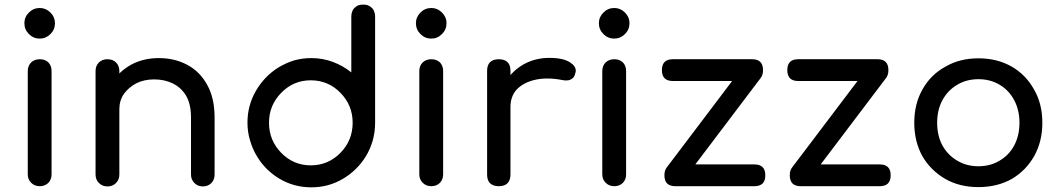

<svg xmlns="http://www.w3.org/2000/svg" viewBox="-20 -802 4571 827"><path d="M151.4 0Q128.9 0 114.3 -14.6Q99.6 -29.3 99.6 -50.8Q99.6 -199.2 99.6 -496.1Q99.6 -518.6 114.3 -533.2Q128.9 -546.9 151.4 -546.9Q173.8 -546.9 188.5 -533.2Q202.1 -518.6 202.1 -496.1Q202.1 -347.7 202.1 -50.8Q202.1 -29.3 188.5 -14.6Q173.8 0 151.4 0ZM151.4 -635.7Q124 -635.7 104.5 -655.3Q85 -674.8 85 -702.1Q85 -728.5 104.5 -748Q124 -767.6 151.4 -767.6Q177.7 -767.6 197.3 -748Q216.8 -728.5 216.8 -702.1Q216.8 -674.8 197.3 -655.3Q177.7 -635.7 151.4 -635.7Z M853.5 1Q832 1 817.4 -13.7Q802.7 -28.3 802.7 -49.8Q802.7 -131.8 802.7 -295.9Q802.7 -352.5 782.2 -388.7Q760.7 -424.8 724.6 -442.4Q689.5 -460 643.6 -460Q601.6 -460 567.4 -443.4Q534.2 -425.8 513.7 -397.5Q494.1 -369.1 494.1 -332Q472.7 -332 430.7 -332Q430.7 -394.5 460.9 -444.3Q492.2 -494.1 544.9 -523.4Q597.7 -551.8 664.1 -551.8Q732.4 -551.8 787.1 -522.5Q841.8 -493.2 873 -435.5Q904.3 -378.9 904.3 -295.9Q904.3 -213.9 904.3 -49.8Q904.3 -28.3 890.6 -13.7Q876 1 853.5 1ZM442.4 1Q420.9 1 406.2 -13.7Q391.6 -28.3 391.6 -49.8Q391.6 -198.2 391.6 -496.1Q391.6 -518.6 406.2 -533.2Q420.9 -546.9 442.4 -546.9Q465.8 -546.9 479.5 -533.2Q494.1 -518.6 494.1 -496.1Q494.1 -347.7 494.1 -49.8Q494.1 -28.3 479.5 -13.7Q465.8 1 442.4 1Z M1499 -273.4Q1499 -348.6 1446.3 -402.3Q1393.6 -456.1 1318.4 -456.1Q1244.1 -456.1 1191.4 -402.3Q1138.7 -348.6 1138.7 -273.4Q1138.7 -197.3 1191.4 -143.6Q1244.1 -89.8 1318.4 -89.8Q1393.6 -89.8 1446.3 -143.6Q1499 -197.3 1499 -273.4ZM1045.9 -273.4Q1045.9 -347.7 1082 -410.2Q1118.2 -472.7 1176.8 -509.8Q1208 -529.3 1244.1 -541Q1281.2 -551.8 1321.3 -551.8Q1370.1 -551.8 1414.1 -535.2Q1458 -518.6 1493.2 -490.2Q1493.2 -570.3 1493.2 -731.4Q1493.2 -743.2 1497.1 -752Q1500 -761.7 1507.8 -768.6Q1514.6 -775.4 1523.4 -779.3Q1533.2 -782.2 1544.9 -782.2Q1555.7 -782.2 1564.5 -779.3Q1574.2 -775.4 1581.1 -768.6Q1588.9 -761.7 1591.8 -752Q1595.7 -743.2 1595.7 -731.4Q1595.7 -579.1 1595.7 -273.4Q1595.7 -273.4 1595.7 -273.4Q1595.7 -273.4 1595.7 -273.4Q1595.7 -273.4 1595.7 -273.4Q1595.7 -273.4 1595.7 -273.4Q1595.7 -232.4 1585 -195.3Q1574.2 -158.2 1554.7 -127Q1517.6 -67.4 1456.1 -31.2Q1394.5 4.9 1321.3 4.9Q1247.1 4.9 1185.5 -31.2Q1124 -67.4 1087.9 -127Q1068.4 -158.2 1057.6 -195.3Q1045.9 -232.4 1045.9 -273.4Z M1837.9 0Q1815.4 0 1800.8 -14.6Q1786.1 -29.3 1786.1 -50.8Q1786.1 -199.2 1786.1 -496.1Q1786.1 -518.6 1800.8 -533.2Q1815.4 -546.9 1837.9 -546.9Q1860.4 -546.9 1875 -533.2Q1888.7 -518.6 1888.7 -496.1Q1888.7 -347.7 1888.7 -50.8Q1888.7 -29.3 1875 -14.6Q1860.4 0 1837.9 0ZM1837.9 -635.7Q1810.5 -635.7 1791 -655.3Q1771.5 -674.8 1771.5 -702.1Q1771.5 -728.5 1791 -748Q1810.5 -767.6 1837.9 -767.6Q1864.3 -767.6 1883.8 -748Q1903.3 -728.5 1903.3 -702.1Q1903.3 -674.8 1883.8 -655.3Q1864.3 -635.7 1837.9 -635.7Z M2127 -341.8Q2127 -402.3 2157.2 -449.2Q2186.5 -497.1 2236.3 -525.4Q2286.1 -552.7 2346.7 -552.7Q2406.2 -552.7 2435.5 -533.2Q2460 -517.6 2460 -497.1Q2460 -492.2 2458 -487.3Q2455.1 -472.7 2447.3 -465.8Q2438.5 -458 2427.7 -456.1Q2416 -454.1 2403.3 -457Q2338.9 -469.7 2288.1 -459Q2237.3 -448.2 2207 -418Q2178.7 -387.7 2178.7 -341.8Q2161.1 -341.8 2127 -341.8ZM2127.9 0Q2104.5 0 2090.8 -12.7Q2078.1 -25.4 2078.1 -49.8Q2078.1 -199.2 2078.1 -497.1Q2078.1 -521.5 2090.8 -534.2Q2104.5 -546.9 2127.9 -546.9Q2153.3 -546.9 2166 -534.2Q2178.7 -522.5 2178.7 -497.1Q2178.7 -347.7 2178.7 -49.8Q2178.7 -26.4 2166 -12.7Q2153.3 0 2127.9 0Z M2626 0Q2603.5 0 2588.9 -14.6Q2574.2 -29.3 2574.2 -50.8Q2574.2 -199.2 2574.2 -496.1Q2574.2 -518.6 2588.9 -533.2Q2603.5 -546.9 2626 -546.9Q2648.4 -546.9 2663.1 -533.2Q2676.8 -518.6 2676.8 -496.1Q2676.8 -347.7 2676.8 -50.8Q2676.8 -29.3 2663.1 -14.6Q2648.4 0 2626 0ZM2626 -635.7Q2598.6 -635.7 2579.1 -655.3Q2559.6 -674.8 2559.6 -702.1Q2559.6 -728.5 2579.1 -748Q2598.6 -767.6 2626 -767.6Q2652.3 -767.6 2671.9 -748Q2691.4 -728.5 2691.4 -702.1Q2691.4 -674.8 2671.9 -655.3Q2652.3 -635.7 2626 -635.7Z M2918 -18.6Q2901.4 -34.2 2850.6 -79.1Q2935.5 -191.4 3190.4 -528.3Q3207 -512.7 3257.8 -467.8Q3172.9 -355.5 2918 -18.6ZM2888.7 0Q2841.8 0 2841.8 -46.9Q2841.8 -93.8 2888.7 -93.8Q3002 -93.8 3229.5 -93.8Q3276.4 -93.8 3276.4 -46.9Q3276.4 0 3229.5 0Q3115.2 0 2888.7 0ZM2877.9 -453.1Q2831.1 -453.1 2831.1 -500Q2831.1 -546.9 2877.9 -546.9Q2992.2 -546.9 3219.7 -546.9Q3266.6 -546.9 3266.6 -500Q3266.6 -453.1 3219.7 -453.1Q3105.5 -453.1 2877.9 -453.1Z M3458 -18.6Q3441.4 -34.2 3390.6 -79.1Q3475.6 -191.4 3730.5 -528.3Q3747.1 -512.7 3797.9 -467.8Q3712.9 -355.5 3458 -18.6ZM3428.7 0Q3381.8 0 3381.8 -46.9Q3381.8 -93.8 3428.7 -93.8Q3542 -93.8 3769.5 -93.8Q3816.4 -93.8 3816.4 -46.9Q3816.4 0 3769.5 0Q3655.3 0 3428.7 0ZM3418 -453.1Q3371.1 -453.1 3371.1 -500Q3371.1 -546.9 3418 -546.9Q3532.2 -546.9 3759.8 -546.9Q3806.6 -546.9 3806.6 -500Q3806.6 -453.1 3759.8 -453.1Q3645.5 -453.1 3418 -453.1Z M4194.3 3.9Q4113.3 3.9 4051.8 -31.2Q3989.3 -67.4 3953.1 -128.9Q3918 -192.4 3918 -273.4Q3918 -355.5 3954.1 -418Q3989.3 -480.5 4051.8 -514.6Q4113.3 -550.8 4194.3 -550.8Q4274.4 -550.8 4336.9 -515.6Q4398.4 -480.5 4433.6 -417Q4469.7 -355.5 4469.7 -273.4Q4469.7 -192.4 4434.6 -129.9Q4399.4 -67.4 4337.9 -31.2Q4275.4 3.9 4194.3 3.9ZM4194.3 -85.9Q4246.1 -85.9 4286.1 -110.4Q4326.2 -133.8 4348.6 -175.8Q4371.1 -217.8 4371.1 -273.4Q4371.1 -328.1 4348.6 -370.1Q4326.2 -413.1 4286.1 -436.5Q4246.1 -460.9 4194.3 -460.9Q4142.6 -460.9 4102.5 -436.5Q4062.5 -413.1 4039.1 -370.1Q4016.6 -328.1 4016.6 -273.4Q4016.6 -217.8 4039.1 -175.8Q4062.5 -133.8 4102.5 -110.4Q4142.6 -85.9 4194.3 -85.9Z"/></svg>

Font: Abed
Style: Bold
Weight: 700
Designer: Johan Aakerlund
Version: Version 3.105